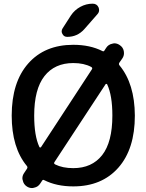

<svg xmlns="http://www.w3.org/2000/svg" viewBox="-20 -1000 773 1017"><path d="M466.8 -632.8Q471.7 -640.6 462.9 -645.5Q424.8 -666 368.2 -666Q269.5 -666 215.3 -596.7Q161.1 -527.3 161.1 -387.7Q161.1 -280.3 188.5 -221.7Q189.5 -218.8 192.9 -218.8Q196.3 -218.8 197.3 -220.7ZM368.2 -12.7Q279.3 -12.7 213.9 -45.9Q207 -49.8 203.1 -43L193.4 -28.3Q181.6 -9.8 161.1 -5.9Q155.3 -3.9 149.4 -3.9Q135.7 -3.9 123 -11.7Q104.5 -23.4 100.6 -44.9Q98.6 -49.8 98.6 -55.7Q98.6 -70.3 107.4 -83L123 -106.4Q127.9 -114.3 122.1 -121.1Q42 -217.8 42 -387.7Q42 -564.5 129.4 -663.6Q216.8 -762.7 368.2 -762.7Q457 -762.7 522.5 -729.5Q529.3 -725.6 533.2 -732.4L542 -746.1Q553.7 -764.6 575.2 -768.6Q581.1 -770.5 585.9 -770.5Q600.6 -770.5 613.3 -761.7Q631.8 -750 635.7 -729.5Q636.7 -723.6 636.7 -718.8Q636.7 -703.1 627.9 -690.4L612.3 -668Q607.4 -660.2 613.3 -653.3Q693.4 -556.6 694.3 -387.7Q694.3 -210.9 606.9 -111.8Q519.5 -12.7 368.2 -12.7ZM368.2 -109.4Q466.8 -109.4 521 -178.2Q575.2 -247.1 575.2 -387.7Q575.2 -494.1 547.9 -552.7Q546.9 -555.7 543.5 -555.7Q540 -555.7 539.1 -553.7L268.6 -141.6Q266.6 -138.7 266.6 -135.7Q266.6 -131.8 272.5 -128.9Q311.5 -109.4 368.2 -109.4ZM470.7 -980.5Q493.2 -980.5 502 -960.9Q504.9 -953.1 504.9 -946.3Q504.9 -934.6 496.1 -924.8L425.8 -844.7Q389.6 -804.7 335.9 -804.7Q318.4 -804.7 310.5 -820.3Q306.6 -827.1 306.6 -834Q306.6 -841.8 311.5 -849.6L355.5 -918Q375 -947.3 405.8 -963.9Q436.5 -980.5 470.7 -980.5Z"/></svg>

Font: Gen Jyuu GothicX Medium
Style: Regular
Weight: 500
Designer: Ryoko NISHIZUKA (kana &amp; ideographs); Paul D. Hunt (Latin, Greek &amp; Cyrillic); Wenlong ZHANG (bopomofo); Sandoll C
Version: Version 1.058.20140828